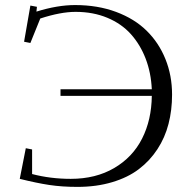

<svg xmlns="http://www.w3.org/2000/svg" viewBox="-20 -729 754 759"><path d="M58.1 -22 82 -143.1 106.9 -138.2V-41Q179.2 -22 259.8 -22Q358.4 -22 431.4 -64.7Q504.4 -107.4 541.7 -181.2Q579.1 -254.9 580.1 -350.1H219.2V-376H580.1Q577.1 -441.4 555.9 -496.8Q534.7 -552.2 497.6 -593.8Q460.4 -635.3 404.3 -658.7Q348.1 -682.1 278.8 -682.1Q219.7 -682.1 139.2 -655.8L100.1 -559.1L75.2 -564L100.1 -707L126 -702.1L124 -683.1Q207 -709 276.9 -709Q366.2 -709 439 -681.9Q511.7 -654.8 559.8 -607.4Q607.9 -560.1 634 -495.4Q660.2 -430.7 660.2 -355Q660.2 -293.5 646.2 -239.3Q632.3 -185.1 602.3 -139.2Q572.3 -93.3 528.8 -60.3Q485.4 -27.3 423.3 -8.8Q361.3 9.8 286.1 9.8Q225.1 9.8 174.8 2.2Q124.5 -5.4 58.1 -22Z"/></svg>

Font: Dehuti
Style: Book
Weight: 400
Version: Version 1.2